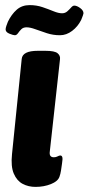

<svg xmlns="http://www.w3.org/2000/svg" viewBox="-20 -724 347 752"><path d="M119 8Q91 8 68.5 -4Q46 -16 34 -44Q22 -72 27 -120L65 -493Q68 -525 128 -525H158Q194 -525 205.5 -515.5Q217 -506 215 -492L175 -130Q172 -108 191 -108Q199 -108 205.5 -111.5Q212 -115 216 -115Q222 -115 224 -108.5Q226 -102 223 -84Q221 -70 219 -56.5Q217 -43 213 -32Q207 -14 179.5 -3Q152 8 119 8ZM38 -586Q32 -586 17 -592Q2 -598 2 -609Q2 -614 5 -623Q8 -632 11 -639Q25 -668 45.5 -686Q66 -704 96 -704Q123 -704 146.5 -696Q170 -688 189.5 -680Q209 -672 223 -672Q235 -672 243.5 -679.5Q252 -687 258.5 -694.5Q265 -702 271 -702Q281 -702 294 -692.5Q307 -683 307 -672Q307 -668 298 -646Q285 -620 262.5 -603Q240 -586 215 -586Q188 -586 163.5 -594Q139 -602 118.5 -609.5Q98 -617 84 -617Q71 -617 63.5 -609.5Q56 -602 50.5 -594Q45 -586 38 -586Z"/></svg>

Font: Asap Condensed
Style: Bold Italic
Weight: 700
Width: 3
Italic angle: -6°
Designer: Pablo Cosgaya
Foundry: Omnibus-Type
Version: Version 3.001; ttfautohint (v1.8.4.7-5d5b)